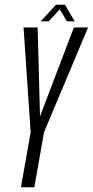

<svg xmlns="http://www.w3.org/2000/svg" viewBox="-20 -791 392 811"><path d="M68.5 0 109.5 -232.5 79.5 -675H139L149 -299.5L292 -675H352L166 -232.5L125 0ZM152 -701 216.5 -771H254.5L295.5 -701H262.5L232.5 -751.5L185.5 -701Z"/></svg>

Font: Anybody Condensed Light
Style: Italic
Weight: 300
Width: 3
Italic angle: -10°
Designer: Tyler Finck
Foundry: Etcetera Type Company
Version: Version 1.010; ttfautohint (v1.8.3) -l 8 -r 50 -G 200 -x 14 